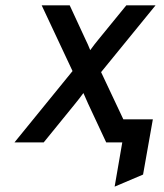

<svg xmlns="http://www.w3.org/2000/svg" viewBox="-20 -531 612 716"><path d="M407.5 165 436 0H403.5L418.5 -86H550L513.5 120ZM34 0 250.5 -266 135.5 -511H240L299 -383.5Q303 -375.5 307.5 -365.5Q312 -355.5 316.5 -344Q324 -354.5 331.5 -364.2Q339 -374 346.5 -383L451 -511H560L357 -262L480.5 0H376L308.5 -144.5Q305 -153 300 -163.8Q295 -174.5 291 -184Q283.5 -174 276 -164Q268.5 -154 260.5 -144.5L143 0Z"/></svg>

Font: Overpass Medium
Style: Italic
Weight: 500
Italic angle: -10°
Designer: Delve Withrington, Dave Bailey, Thomas Jockin
Foundry: Delve Fonts LLC
Version: Version 4.000